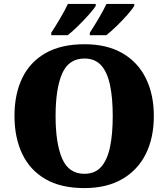

<svg xmlns="http://www.w3.org/2000/svg" viewBox="-20 -951 860 981"><path d="M411 10Q291 10 212 -36Q133 -82 93.5 -165Q54 -248 54 -359Q54 -470 93.5 -552Q133 -634 212.5 -679.5Q292 -725 412 -725Q526 -725 605 -679.5Q684 -634 725 -551.5Q766 -469 766 -358Q766 -247 725 -164.5Q684 -82 604.5 -36Q525 10 411 10ZM411 -63Q465 -63 496.5 -98Q528 -133 542 -199Q556 -265 556 -358Q556 -451 542 -517Q528 -583 496.5 -617.5Q465 -652 412 -652Q331 -652 297.5 -575Q264 -498 264 -358Q264 -219 297.5 -141Q331 -63 411 -63ZM439 -784Q460 -816 484 -856.5Q508 -897 524 -931H666V-921Q656 -904 630.5 -875Q605 -846 575.5 -817.5Q546 -789 523 -771H439ZM242 -784Q263 -816 287 -856.5Q311 -897 327 -931H469V-921Q459 -904 433 -875Q407 -846 378 -817.5Q349 -789 326 -771H242Z"/></svg>

Font: Noto Serif Tibetan Black
Style: Regular
Weight: 900
Version: Version 2.103